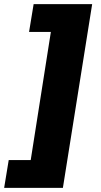

<svg xmlns="http://www.w3.org/2000/svg" viewBox="-70 -725 486 925"><path d="M-50 180 -28 46H78L175 -571H70L92 -705H374L233 180Z"/></svg>

Font: Nunito Sans 7pt SemiCondensed Black
Style: Italic
Weight: 900
Width: 4
Italic angle: -9°
Designer: Vernon Adams
Foundry: Vernon Adams
Version: Version 3.101;gftools[0.9.27]